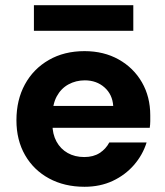

<svg xmlns="http://www.w3.org/2000/svg" viewBox="-20 -704 634 736"><path d="M304 12Q227 12 168 -20Q109 -52 76 -109.5Q43 -167 43 -243Q43 -321 75.5 -380.5Q108 -440 167 -474Q226 -508 304 -508Q378 -508 435 -476Q492 -444 524 -388.5Q556 -333 556 -262Q556 -252 556 -239.5Q556 -227 554 -214H143V-298H414Q411 -342 380.5 -369Q350 -396 305 -396Q271 -396 242.5 -380.5Q214 -365 197.5 -334.5Q181 -304 181 -257V-228Q181 -190 196.5 -161.5Q212 -133 239.5 -117.5Q267 -102 303 -102Q338 -102 362 -117.5Q386 -133 399 -158H542Q527 -110 493.5 -71.5Q460 -33 412 -10.5Q364 12 304 12ZM110 -586V-684H491V-586Z"/></svg>

Font: DM Sans 28pt ExtraBold
Style: Regular
Weight: 800
Version: Version 4.004;gftools[0.9.30]